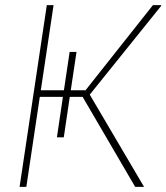

<svg xmlns="http://www.w3.org/2000/svg" viewBox="-20 -731 651 751"><path d="M609.4 -710.9 610.8 -708.5 331.1 -360.8 543.5 0H508.8L303.2 -352.1H252.9L229.5 -193.8H202.6L226.1 -352.1H135.7L83 0H56.6L163.1 -710.9H189.5L139.6 -377.9H230L252.4 -527.8H279.3L256.8 -377.9H314.5L578.1 -710.9Z"/></svg>

Font: Roboto-ThinItalic
Style: Italic
Weight: 250
Italic angle: -12°
Designer: Google
Version: Version 1.100141; 2013; ttfautohint (v0.94.14-c901) -l 8 -r 